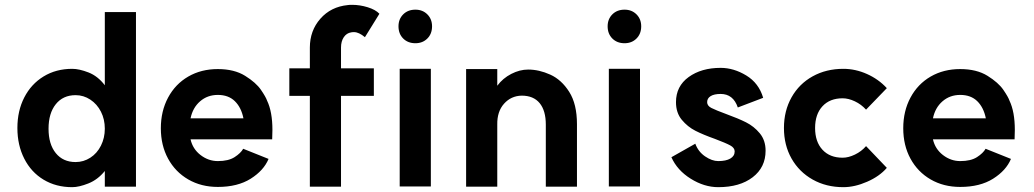

<svg xmlns="http://www.w3.org/2000/svg" viewBox="-20 -759 4281 795"><path d="M52 -229Q52 -300 80.5 -355.5Q109 -411 160.5 -442.5Q212 -474 279 -474Q308 -474 346.5 -459Q385 -444 414 -406V-709H543V14H414V-51Q385 -15 346 0.5Q307 16 279 16Q212 16 160.5 -15Q109 -46 80.5 -102Q52 -158 52 -229ZM414 -226Q414 -265 398 -296.5Q382 -328 354 -346.5Q326 -365 293 -365Q241 -365 211 -327.5Q181 -290 181 -226Q181 -162 211 -125Q241 -88 293 -88Q326 -88 354 -106Q382 -124 398 -156Q414 -188 414 -226Z M646 -228Q646 -299 676 -355Q706 -411 759.5 -442Q813 -473 882 -473Q950 -473 995 -445Q1040 -417 1060.5 -387Q1081 -357 1086 -342Q1108 -296 1108 -221L1107 -182H769Q778 -142 810.5 -117Q843 -92 882 -92Q926 -92 951.5 -108.5Q977 -125 987 -143L1092 -101Q1072 -53 1018 -19Q964 15 882 15Q813 15 759.5 -16Q706 -47 676 -102Q646 -157 646 -228ZM882 -366Q839 -366 808.5 -339.5Q778 -313 769 -269H988Q979 -314 952.5 -340Q926 -366 882 -366Z M1263 14V-362H1178V-476H1263V-562Q1263 -632 1306.5 -681.5Q1350 -731 1420 -738Q1426 -739 1438 -739Q1470 -739 1502.5 -729Q1535 -719 1551 -702L1491 -605Q1466 -626 1446 -626Q1438 -626 1434 -625Q1415 -622 1403.5 -605Q1392 -588 1392 -562V-476H1528V-362H1392V14Z M1764 -474V13H1635V-474ZM1769 -650Q1769 -619 1749.5 -599.5Q1730 -580 1700 -580Q1669 -580 1649.5 -599.5Q1630 -619 1630 -650Q1630 -680 1649.5 -699.5Q1669 -719 1700 -719Q1730 -719 1749.5 -699.5Q1769 -680 1769 -650Z M2140 -363Q2096 -362 2067 -329.5Q2038 -297 2039 -243V14H1910V-473H2039V-404Q2062 -435 2097 -453Q2132 -471 2167 -471Q2212 -471 2258.5 -450Q2305 -429 2337 -378.5Q2369 -328 2369 -245V14H2240V-243Q2240 -301 2214.5 -332Q2189 -363 2140 -363Z M2630 -474V13H2501V-474ZM2635 -650Q2635 -619 2615.5 -599.5Q2596 -580 2566 -580Q2535 -580 2515.5 -599.5Q2496 -619 2496 -650Q2496 -680 2515.5 -699.5Q2535 -719 2566 -719Q2596 -719 2615.5 -699.5Q2635 -680 2635 -650Z M2954 -92Q2986 -92 3004 -102.5Q3022 -113 3022 -132Q3022 -147 3003.5 -157Q2985 -167 2940 -184Q2892 -201 2859.5 -217.5Q2827 -234 2803 -263Q2779 -292 2779 -336Q2779 -402 2831.5 -440Q2884 -478 2964 -478Q3018 -478 3070 -446.5Q3122 -415 3140 -354L3035 -314Q3016 -370 2964 -370Q2937 -370 2922.5 -361Q2908 -352 2908 -336Q2908 -321 2925.5 -312Q2943 -303 2989 -286Q3036 -269 3069 -252.5Q3102 -236 3126 -207Q3150 -178 3150 -135Q3150 -66 3096.5 -25Q3043 16 2954 16Q2896 16 2840 -19Q2784 -54 2760 -108L2859 -164Q2871 -131 2899.5 -111.5Q2928 -92 2954 -92Z M3566 -154 3652 -64Q3622 -29 3570.5 -6.5Q3519 16 3472 16Q3401 16 3345 -15.5Q3289 -47 3257.5 -102.5Q3226 -158 3226 -229Q3226 -300 3257.5 -356Q3289 -412 3345 -443Q3401 -474 3472 -474Q3522 -474 3570 -452.5Q3618 -431 3652 -394L3566 -305Q3546 -327 3519.5 -339.5Q3493 -352 3469 -352Q3416 -352 3385.5 -319Q3355 -286 3355 -229Q3355 -172 3385.5 -139Q3416 -106 3469 -106Q3493 -106 3520 -119Q3547 -132 3566 -154Z M3720 -228Q3720 -299 3750 -355Q3780 -411 3833.5 -442Q3887 -473 3956 -473Q4024 -473 4069 -445Q4114 -417 4134.5 -387Q4155 -357 4160 -342Q4182 -296 4182 -221L4181 -182H3843Q3852 -142 3884.5 -117Q3917 -92 3956 -92Q4000 -92 4025.5 -108.5Q4051 -125 4061 -143L4166 -101Q4146 -53 4092 -19Q4038 15 3956 15Q3887 15 3833.5 -16Q3780 -47 3750 -102Q3720 -157 3720 -228ZM3956 -366Q3913 -366 3882.5 -339.5Q3852 -313 3843 -269H4062Q4053 -314 4026.5 -340Q4000 -366 3956 -366Z"/></svg>

Font: SUITE ExtraBold
Style: Regular
Weight: 800
Designer: Sun
Foundry: Sun
Version: Version 2.040